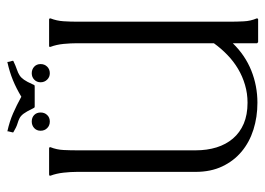

<svg xmlns="http://www.w3.org/2000/svg" viewBox="-123 -623 746 540"><g transform="rotate(-90 250.0 -353.0)"><path d="M231 -2Q190.9 -2 155.5 -13.2Q120.1 -24.4 93.8 -46.4Q67.4 -68.4 52 -100.8Q36.6 -133.3 36.6 -175.8V-509.3Q36.6 -526.9 34.4 -547.1Q32.2 -567.4 25.9 -584V-586.9Q26.4 -586.9 27.6 -587.4Q28.8 -587.9 29.3 -587.9H103.5L105 -586.9H106V-584Q99.1 -566.9 98.1 -547.4Q97.2 -527.8 97.2 -509.3V-175.8Q97.2 -143.6 105.5 -116.9Q113.8 -90.3 130.4 -70.8Q147 -51.3 172.1 -40.5Q197.3 -29.8 231 -29.8Q257.3 -29.8 281.2 -36.9Q305.2 -43.9 326.2 -56.4Q347.2 -68.8 365.2 -86.2Q383.3 -103.5 398.4 -124.5V-509.3Q398.4 -526.9 396.5 -547.1Q394.5 -567.4 388.2 -584V-586.9L390.1 -587.9H465.8L467.8 -586.9L468.3 -584Q461.4 -566.4 460.2 -547.1Q459 -527.8 459 -509.3V-78.6Q459 -60.1 460 -40.5Q460.9 -21 468.3 -3.9L467.8 -1L465.8 0H401.4L398.4 -2.9V-71.3Q364.7 -36.6 321.8 -19.3Q278.8 -2 231 -2ZM178.2 -636.7Q189.5 -636.7 196.5 -629.9Q203.6 -623 203.6 -611.8Q203.6 -600.6 196.5 -593.3Q189.5 -585.9 178.2 -585.9Q167 -585.9 159.7 -593.3Q152.3 -600.6 152.3 -611.8Q152.3 -623 159.9 -629.9Q167.5 -636.7 178.2 -636.7ZM314 -636.7Q324.7 -636.7 332.3 -629.9Q339.8 -623 339.8 -611.8Q339.8 -600.6 332.5 -593.3Q325.2 -585.9 314 -585.9Q303.2 -585.9 295.9 -593.5Q288.6 -601.1 288.6 -611.8Q288.6 -622.6 295.9 -629.6Q303.2 -636.7 314 -636.7ZM147.9 -688.5 147.5 -689.9 150.9 -704.1 150.4 -705.6 151.4 -705.1Q178.2 -699.2 201.2 -689.2Q224.1 -679.2 248 -666Q271.5 -680.2 294.7 -689.7Q317.9 -699.2 344.7 -705.1L345.7 -705.6Q345.7 -705.1 345.9 -702.9Q346.2 -700.7 346.9 -698Q347.7 -695.3 348.4 -693.1Q349.1 -690.9 349.1 -689.9L348.6 -688.5Q334 -681.6 324.5 -678.5Q314.9 -675.3 308.1 -670.9Q301.3 -666.5 295.7 -658.4Q290 -650.4 282.7 -633.8Q281.7 -630.9 280.8 -629.6Q279.8 -628.4 275.9 -628.4H220.2Q217.8 -628.4 216.8 -630.1Q215.8 -631.8 214.8 -633.8Q206.1 -651.9 200.2 -659.7Q194.3 -667.5 187.7 -670.9Q181.2 -674.3 171.9 -677Q162.6 -679.7 147.9 -688.5Z"/></g></svg>

Font: CAT Linz
Style: Regular
Weight: 400
Designer: Peter Wiegel
Foundry: Peter Wiegel
Version: Version 1.08